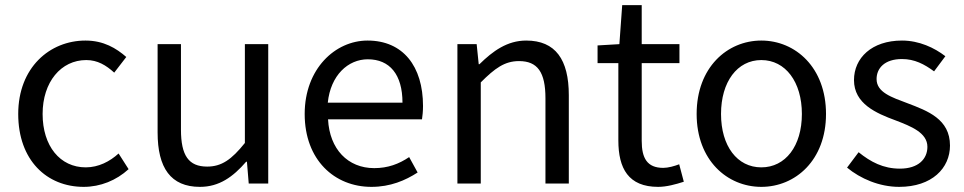

<svg xmlns="http://www.w3.org/2000/svg" viewBox="-20 -715 3757 748"><path d="M306 13C371 13 433 -12 481 -56L442 -117C408 -86 364 -63 314 -63C214 -63 146 -146 146 -271C146 -396 218 -481 316 -481C360 -481 393 -461 425 -432L472 -493C433 -527 384 -557 313 -557C174 -557 51 -452 51 -271C51 -91 162 13 306 13Z M759 13C834 13 888 -26 939 -85H942L949 0H1025V-543H934V-158C882 -93 843 -66 787 -66C715 -66 685 -109 685 -210V-543H594V-199C594 -61 645 13 759 13Z M1427 13C1501 13 1559 -12 1607 -43L1574 -103C1534 -76 1491 -60 1438 -60C1335 -60 1264 -134 1258 -250H1624C1626 -263 1628 -282 1628 -302C1628 -457 1550 -557 1412 -557C1286 -557 1167 -447 1167 -271C1167 -92 1283 13 1427 13ZM1257 -315C1268 -422 1336 -484 1413 -484C1498 -484 1548 -425 1548 -315Z M1762 0H1853V-394C1908 -449 1946 -477 2002 -477C2074 -477 2105 -434 2105 -332V0H2196V-344C2196 -483 2144 -557 2030 -557C1956 -557 1900 -516 1848 -465H1845L1837 -543H1762Z M2544 13C2577 13 2613 3 2644 -7L2626 -75C2608 -68 2583 -61 2564 -61C2501 -61 2480 -99 2480 -166V-469H2627V-543H2480V-695H2404L2393 -543L2308 -538V-469H2389V-168C2389 -59 2428 13 2544 13Z M2946 13C3079 13 3198 -91 3198 -271C3198 -452 3079 -557 2946 -557C2813 -557 2694 -452 2694 -271C2694 -91 2813 13 2946 13ZM2946 -63C2852 -63 2789 -146 2789 -271C2789 -396 2852 -481 2946 -481C3040 -481 3104 -396 3104 -271C3104 -146 3040 -63 2946 -63Z M3483 13C3611 13 3681 -60 3681 -148C3681 -251 3594 -283 3515 -313C3454 -336 3395 -355 3395 -407C3395 -449 3426 -485 3494 -485C3543 -485 3581 -465 3619 -437L3663 -496C3620 -529 3561 -557 3494 -557C3376 -557 3307 -489 3307 -403C3307 -311 3393 -274 3469 -246C3529 -223 3593 -198 3593 -143C3593 -96 3558 -58 3486 -58C3421 -58 3372 -84 3325 -122L3280 -62C3332 -19 3406 13 3483 13Z"/></svg>

Font: Source Han Sans CN Regular
Style: Regular
Weight: 400
Designer: Ryoko NISHIZUKA (kana & ideographs); Paul D. Hunt (Latin, Greek & Cyrillic); Wenlong ZHANG (bopomofo); Sandoll Communica
Foundry: Adobe Systems Incorporated
Version: Version 1.004;PS 1.004;hotconv 1.0.82;makeotf.lib2.5.63406